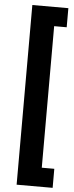

<svg xmlns="http://www.w3.org/2000/svg" viewBox="-64 -858 405 1055"><g transform="rotate(5 138.0 -330.5)"><path d="M268.9 -721.1V-826.4H70.2V164.6H268.9V59.6H199.8V-721.1Z"/></g></svg>

Font: Vazirmatn RD NL
Style: Regular
Weight: 400
Designer: Saber Rastikerdar
Foundry: Saber Rastikerdar
Version: Version 32.101